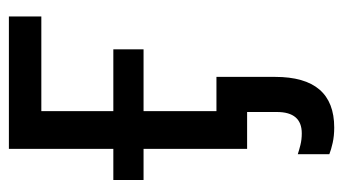

<svg xmlns="http://www.w3.org/2000/svg" viewBox="-190 -386 772 432"><g transform="rotate(-90 196.0 -170.0)"><path d="M125 196Q106 196 90.5 192.5Q75 189 65 185V114Q74 117 86 120Q98 123 112 123Q160 123 160 67V0H77V-233H7V-301H77V-536H375V-463H162V-301H301V-233H162V-69H239V63Q239 196 125 196Z"/></g></svg>

Font: Noto Sans SemiCondensed
Style: Regular
Weight: 400
Width: 4
Designer: Monotype Design Team
Foundry: Monotype Imaging Inc.
Version: Version 2.013; ttfautohint (v1.8.4.7-5d5b)